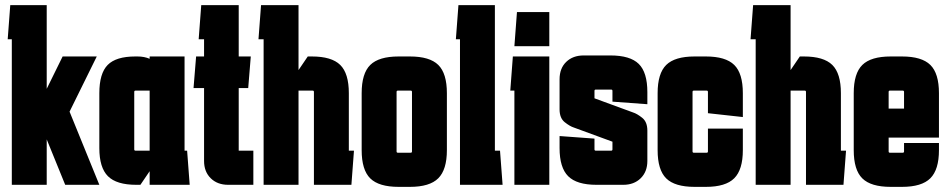

<svg xmlns="http://www.w3.org/2000/svg" viewBox="-20 -720 3698 748"><path d="M26 0V-567H10L20 -700H162V-374L224 -500H357L251 -285L367 0H234L162 -177V0Z M511 0Q434 0 400.5 -33.5Q367 -67 367 -143V-357Q367 -434 399.5 -467Q432 -500 507 -500H516Q542 -500 563 -491V-500H699V-133H709L719 0H563V-53L527 0ZM508 -367Q503 -367 503 -362V-138Q503 -133 508 -133H563V-367Z M967 -133V0H869Q827 0 801 -25.5Q775 -51 775 -93V-377H734L744 -500H775V-567H754L764 -700H910V-500H957L947 -377H910V-133Z M1007 0V-567H987L997 -700H1143V-447L1179 -500H1195Q1272 -500 1305.5 -467Q1339 -434 1339 -357V-133H1359L1349 0H1203V-362Q1203 -367 1198 -367H1143V0Z M1585 -362Q1585 -367 1580 -367H1530Q1525 -367 1525 -362V-130Q1525 -125 1530 -125H1580Q1585 -125 1585 -130ZM1389 -135V-357Q1389 -434 1422.5 -467Q1456 -500 1533 -500H1577Q1654 -500 1687.5 -467Q1721 -434 1721 -357V-135Q1721 -59 1687.5 -25.5Q1654 8 1577 8H1533Q1456 8 1422.5 -25Q1389 -58 1389 -135Z M1772 0V-567H1756L1766 -700H1908V-133H1928L1938 0Z M1984 -540 1994 -673H2120V-540ZM1984 0V-367H1968L1978 -500H2120V0Z M2160 -190 2296 -180V-138Q2296 -133 2301 -133H2361Q2366 -133 2366 -138V-168L2216 -223Q2200 -228 2180 -244Q2160 -260 2160 -294V-411Q2160 -454 2186 -479Q2212 -504 2254 -504H2358Q2435 -504 2468.5 -471Q2502 -438 2502 -361V-314L2366 -324V-366Q2366 -371 2361 -371H2301Q2296 -371 2296 -366V-337L2446 -282Q2462 -277 2482 -261Q2502 -245 2502 -211V-93Q2502 -51 2476 -25.5Q2450 0 2408 0H2304Q2227 0 2193.5 -33.5Q2160 -67 2160 -143Z M2542 -135V-357Q2542 -434 2575.5 -467Q2609 -500 2686 -500H2730Q2807 -500 2840.5 -467Q2874 -434 2874 -357V-264L2738 -279V-362Q2738 -367 2733 -367H2683Q2678 -367 2678 -362V-130Q2678 -125 2683 -125H2733Q2738 -125 2738 -130V-219H2874V-135Q2874 -59 2840.5 -25.5Q2807 8 2730 8H2686Q2609 8 2575.5 -25Q2542 -58 2542 -135Z M2924 0V-567H2904L2914 -700H3060V-447L3096 -500H3112Q3189 -500 3222.5 -467Q3256 -434 3256 -357V-133H3276L3266 0H3120V-362Q3120 -367 3115 -367H3060V0Z M3306 -135V-357Q3306 -434 3339.5 -467Q3373 -500 3450 -500H3494Q3571 -500 3604.5 -467Q3638 -434 3638 -357V-184H3442V-130Q3442 -125 3447 -125H3497Q3502 -125 3502 -130V-163H3638V-135Q3638 -59 3604.5 -25.5Q3571 8 3494 8H3450Q3373 8 3339.5 -25Q3306 -58 3306 -135ZM3502 -362Q3502 -367 3497 -367H3447Q3442 -367 3442 -362V-297H3502Z"/></svg>

Font: Karantina
Style: Bold
Weight: 700
Designer: Rony Koch
Foundry: Rony Koch
Version: Version 1.000; ttfautohint (v1.8.3)